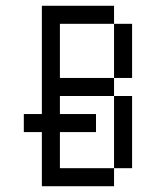

<svg xmlns="http://www.w3.org/2000/svg" viewBox="-20 -645 540 665"><path d="M375 -562.5H187.5V-375H375V-312.5H187.5V-250H312.5V-187.5H187.5V-62.5H375V0H125V-187.5H62.5V-250H125V-625H375ZM375 -312.5H437.5V-62.5H375ZM375 -562.5H437.5V-375H375Z"/></svg>

Font: 寒蝉点阵体 16px
Style: Regular
Weight: 400
Designer: Designed by Warren2060
Foundry: ChillType
Version: Version 1.000